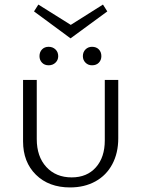

<svg xmlns="http://www.w3.org/2000/svg" viewBox="-20 -815 620 841"><path d="M289 -647 129 -765 148 -795 290 -706 431 -795 450 -765ZM193 -610Q211 -610 223 -598.5Q235 -587 235 -569Q235 -552 223 -540.5Q211 -529 193 -529Q175 -529 164 -540.5Q153 -552 153 -569Q153 -587 164 -598.5Q175 -610 193 -610ZM383 -610Q402 -610 413 -598.5Q424 -587 424 -569Q424 -552 413 -540.5Q402 -529 383 -529Q366 -529 354.5 -540.5Q343 -552 343 -569Q343 -587 354.5 -598.5Q366 -610 383 -610ZM498 -465V-209Q498 -145 472 -96Q446 -47 398 -20.5Q350 6 287 6Q194 6 137.5 -49.5Q81 -105 81 -196V-465H141V-206Q141 -129 183 -83.5Q225 -38 294 -38Q361 -38 400 -82Q439 -126 439 -200V-465Z"/></svg>

Font: Ysabeau SC Semilight
Style: Regular
Weight: 300
Designer: Christian Thalmann (Catharsis Fonts)
Version: Version 0.003